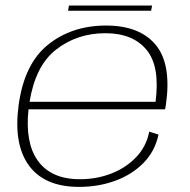

<svg xmlns="http://www.w3.org/2000/svg" viewBox="-20 -690 708 714"><path d="M274 5Q146 5 88 -74Q30 -153 49 -297Q69.5 -452 158.2 -523.5Q247 -595 374.5 -595Q499 -595 558.8 -523.5Q618.5 -452 597 -300.5Q595.5 -289.5 593.5 -283.5H86Q73 -160.5 119.5 -94Q169 -23.5 277 -23.5Q340 -23.5 394.8 -45Q449.5 -66.5 487 -106.2Q524.5 -146 535 -200.5L569.5 -189.5Q556.5 -128 514 -84.5Q471.5 -41 409 -18Q346.5 5 274 5ZM90 -311.5H558.5Q575.5 -443 525.5 -504Q474.5 -566.5 372 -566.5Q265.5 -566.5 186.5 -504Q111.5 -444 90 -311.5ZM233 -650 236.5 -669.5H545.5L542 -650Z"/></svg>

Font: Anybody ExtraExpanded ExtraLight
Style: Italic
Weight: 200
Width: 8
Italic angle: -10°
Designer: Tyler Finck
Foundry: Etcetera Type Company
Version: Version 1.010; ttfautohint (v1.8.3) -l 8 -r 50 -G 200 -x 14 